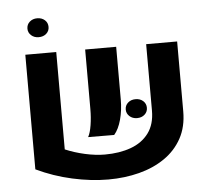

<svg xmlns="http://www.w3.org/2000/svg" viewBox="-53 -804 966 879"><g transform="rotate(-5 429.5 -364.0)"><path d="M222.9 -584.6V-137.2Q264.6 -119.4 313.2 -108.5Q361.9 -97.7 404 -97.7Q471.7 -97.7 523.9 -116.7Q576.2 -135.7 606.2 -176.1Q636.1 -216.4 636.1 -279.5V-584.6H778.5V-263.3Q778.5 -192.4 749.6 -139.6Q720.6 -86.8 669.8 -51.9Q618.9 -16.9 552.4 0.3Q485.8 17.5 410.2 17.5Q330.8 17.5 244.9 -1.6Q159 -20.6 80.8 -58V-584.6ZM334.4 -183.9Q344.7 -202.5 350.2 -237.2Q355.8 -271.8 355.8 -311.6V-584.6H498.3V-342.4Q498.3 -293.1 486.7 -250.2Q475 -207.4 454.1 -183.3ZM565.5 -251Q544.7 -251 530.8 -263.6Q516.9 -276.2 516.9 -294.4Q516.9 -313.4 530.8 -325.7Q544.7 -338 565.5 -338Q586.8 -338 600.4 -325.7Q614.1 -313.4 614.1 -294.4Q614.1 -275.8 600.4 -263.4Q586.8 -251 565.5 -251ZM149.2 -659.3Q128.6 -659.3 114.7 -671.8Q100.8 -684.3 100.8 -702.3Q100.8 -721.6 114.7 -733.9Q128.7 -746.2 149.1 -746.2Q170.4 -746.2 184.2 -733.9Q197.9 -721.6 197.9 -702.3Q197.9 -683.7 184.2 -671.5Q170.4 -659.3 149.2 -659.3Z"/></g></svg>

Font: Heebo
Style: Regular
Weight: 400
Designer: Oded Ezer
Foundry: Ezer Type House
Version: Version 3.100